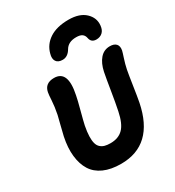

<svg xmlns="http://www.w3.org/2000/svg" viewBox="-234 -1143 1182 1294"><g transform="rotate(-30 356.5 -496.5)"><path d="M501 -1005.9Q586.4 -1005.9 630.9 -963.6Q675.3 -921.4 668.9 -863.8Q665.5 -830.1 646.5 -813Q627.4 -795.9 599.1 -795.9Q559.1 -795.9 551.8 -834Q547.9 -855.5 533 -866.7Q518.1 -877.9 486.8 -877.9Q424.8 -877.9 399.9 -835Q374 -791 334 -791Q298.3 -791 284.4 -812.5Q270.5 -834 280.8 -869.1Q296.9 -932.1 353 -969Q409.2 -1005.9 501 -1005.9ZM324.2 13.2Q246.1 13.2 191.2 -11.5Q136.2 -36.1 107.4 -82Q78.6 -127.9 71.3 -193.6Q64 -259.3 81.1 -340.8Q87.4 -370.1 100.6 -420.4Q113.8 -470.7 117.2 -486.8Q128.9 -545.4 131.3 -590.1Q133.8 -634.8 137.2 -651.9Q149.4 -714.8 220.2 -714.8Q328.1 -714.8 291 -539.1Q285.2 -507.3 265.6 -434.3Q246.1 -361.3 240.2 -333Q231.4 -287.6 230.5 -254.6Q229.5 -221.7 235.4 -200.2Q241.2 -178.7 255.1 -166Q269 -153.3 287.4 -148.2Q305.7 -143.1 332 -143.1Q394 -143.1 430.2 -179.7Q466.3 -216.3 483.9 -303.2Q496.1 -361.8 509.8 -447Q523.4 -532.2 533.2 -582Q545.9 -642.1 576.2 -677Q606.4 -711.9 652.8 -711.9Q685.5 -711.9 701.2 -695.1Q716.8 -678.2 710.9 -646Q708 -632.8 695.3 -594.5Q682.6 -556.2 674.8 -518.1Q668 -482.9 656.2 -403.8Q644.5 -324.7 636.2 -282.2Q577.1 13.2 324.2 13.2Z"/></g></svg>

Font: Shantell Sans Normal
Style: Bold Italic
Weight: 700
Italic angle: -11.31°
Designer: Stephen Nixon, Anya Danilova, Shantell Martin
Foundry: Arrow Type
Version: Version 1.006;[559af2be0]